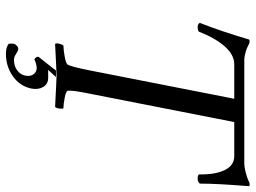

<svg xmlns="http://www.w3.org/2000/svg" viewBox="-128 -570 868 652"><g transform="rotate(90 306.0 -244.0)"><path d="M537.1 -639.6Q547.4 -639.6 566.4 -644.5Q585.4 -649.4 594.7 -654.3Q606 -660.2 612.3 -656.2Q603.5 -548.8 603.5 -488.3Q595.2 -480 584 -481.4Q573.7 -481.4 572.3 -486.3Q573.2 -540.5 557.6 -573Q542 -605.5 509.8 -605.5H394.5L297.9 -113.3Q286.1 -55.7 288.1 -41Q288.6 -34.2 311.3 -29.8Q334 -25.4 347.7 -25.4Q350.1 -22 348.6 -11.2Q347.2 -0.5 342.8 2.9Q250 -2 237.3 -2Q224.1 -2 128.9 2.9Q126 -1 128.4 -11.2Q130.9 -21.5 134.8 -25.4Q148.4 -25.4 172.9 -29.8Q197.3 -34.2 200.2 -41Q207 -54.7 218.8 -113.3L315.4 -605.5H198.2Q166 -605.5 137.5 -573Q108.9 -540.5 87.9 -486.3Q84.5 -481.4 74.2 -481.4Q63 -480 57.6 -488.3Q85.4 -558.1 114.3 -656.2Q122.1 -660.2 133.8 -653.3Q141.6 -648.4 157 -644Q172.4 -639.6 182.6 -639.6ZM217.3 26.4H244.6Q265.1 26.4 275.1 43Q285.2 59.6 280.8 83Q272.9 122.1 239.3 146Q205.6 169.9 162.6 169.9Q140.1 169.9 128.4 160.2V143.6Q129.9 137.7 135.3 132.8Q140.6 127.9 146 127.9Q151.9 127.9 162.8 135.3Q173.8 142.6 183.1 142.6Q204.6 142.6 219.2 131.3Q233.9 120.1 236.8 104.5Q240.2 85.9 231.9 75.7Q223.6 65.4 211.4 65.4Q199.7 65.4 181.2 73.2Q179.2 73.2 175.3 67.6Q171.4 62 173.3 58.6Q174.8 56.6 193.6 33.2Q212.4 9.8 219.2 0H241.7Z"/></g></svg>

Font: Amiri
Style: Slanted
Weight: 400
Italic angle: 9°
Designer: Khaled Hosny
Version: Version 000.107